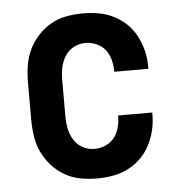

<svg xmlns="http://www.w3.org/2000/svg" viewBox="-44 -570 588 621"><g transform="rotate(-5 250.0 -260.0)"><path d="M247 8Q220 8 193 3Q166 -2 142.5 -15.5Q119 -29 100.5 -49.5Q82 -70 70.5 -94.5Q59 -119 55 -146Q51 -173 51 -200V-320Q51 -347 55 -374Q59 -401 70.5 -425.5Q82 -450 100.5 -470.5Q119 -491 142.5 -504.5Q166 -518 193 -523Q220 -528 247 -528Q273 -528 298.5 -523.5Q324 -519 347 -507.5Q370 -496 388.5 -478Q407 -460 419 -437Q431 -414 437 -389Q443 -364 443 -338V-331H332V-334Q332 -353 327 -371Q322 -389 311 -403Q300 -417 282.5 -424.5Q265 -432 247 -432Q227 -432 209 -422.5Q191 -413 180.5 -396Q170 -379 166 -359.5Q162 -340 162 -320V-200Q162 -180 166 -160.5Q170 -141 180.5 -124Q191 -107 209 -97.5Q227 -88 247 -88Q265 -88 282.5 -95.5Q300 -103 311 -117Q322 -131 327 -149Q332 -167 332 -186V-189H443V-182Q443 -156 437 -131Q431 -106 419 -83Q407 -60 388.5 -42Q370 -24 347 -12.5Q324 -1 298.5 3.5Q273 8 247 8Z"/></g></svg>

Font: Iosevka Custom
Style: Bold
Weight: 700
Monospace: yes
Designer: Belleve Invis
Foundry: Belleve Invis
Version: Version 30.3.3; ttfautohint (v1.8.3)